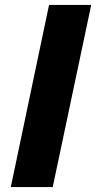

<svg xmlns="http://www.w3.org/2000/svg" viewBox="-20 -763 392 783"><path d="M24 0 180 -743H352L195 0Z"/></svg>

Font: Saira Expanded
Style: Bold Italic
Weight: 700
Width: 7
Italic angle: -12°
Designer: Hector Gatti with collaboration of the Omnibus-Type team
Foundry: Omnibus-Type
Version: Version 1.101